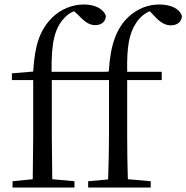

<svg xmlns="http://www.w3.org/2000/svg" viewBox="-20 -836 831 856"><path d="M461 0H652V-28L550 -37C548 -101 547 -165 547 -229V-479H701V-516H547C545 -630 556 -687 587 -734C602 -757 623 -776 648 -786L667 -766C694 -736 716 -723 742 -723C772 -723 790 -740 791 -764C782 -798 739 -816 691 -816C642 -816 594 -799 552 -760C501 -711 472 -640 465 -517L450 -516H210C208 -648 225 -712 267 -756C280 -770 294 -780 310 -786L329 -769C359 -737 379 -724 405 -724C434 -724 451 -741 452 -764C442 -798 401 -816 354 -816C305 -816 253 -797 213 -758C158 -703 135 -636 128 -517L33 -509V-479H128V-229L126 -37L36 -28V0H312V-28L213 -37L211 -229V-479H466V-229C466 -165 464 -101 462 -36L373 -28V0Z"/></svg>

Font: Source Han Serif CN
Style: Regular
Weight: 400
Designer: Ryoko NISHIZUKA 西塚涼子 (kana & ideographs); Frank Grießhammer (Latin, Greek & Cyrillic); Wenlong ZHANG 张文龙 (bopomofo); San
Foundry: Adobe
Version: Version 2.003;hotconv 1.1.1;makeotfexe 2.6.0